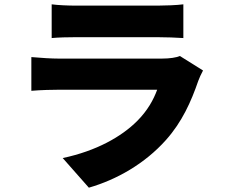

<svg xmlns="http://www.w3.org/2000/svg" viewBox="-20 -800 1040 888"><path d="M219 -780V-624C249 -627 297 -628 331 -628C393 -628 653 -628 708 -628C746 -628 800 -626 828 -624V-780C799 -776 742 -774 710 -774C653 -774 399 -774 331 -774C296 -774 247 -776 219 -780ZM919 -474 812 -541C796 -534 766 -529 728 -529C650 -529 331 -529 252 -529C218 -529 171 -532 125 -536V-380C170 -384 227 -385 252 -385C358 -385 656 -385 707 -385C690 -339 663 -289 614 -240C542 -168 426 -102 270 -69L391 68C519 31 649 -42 748 -153C822 -236 864 -330 897 -426C901 -438 911 -459 919 -474Z"/></svg>

Font: Noto Sans CJK TC Black
Style: Regular
Weight: 900
Designer: Ryoko NISHIZUKA 西塚涼子 (kana, bopomofo & ideographs); Paul D. Hunt (Latin, Greek & Cyrillic); Sandoll Communications 산돌커뮤니
Foundry: Adobe
Version: Version 2.004;hotconv 1.0.118;makeotfexe 2.5.65603